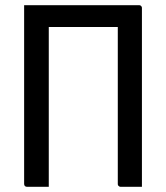

<svg xmlns="http://www.w3.org/2000/svg" viewBox="-20 -720 640 740"><path d="M168 0Q147 0 126 0Q105 0 84 0Q79 0 76 -3Q73 -6 73 -11Q73 -95 73 -181.5Q73 -268 73 -355.5Q73 -443 73 -530Q73 -617 73 -700L176 -656L168 -637Q168 -600 168 -561.5Q168 -523 168 -486Q168 -422 168 -358.5Q168 -295 168 -231Q168 -167 168 -99Q168 -73 168 -48Q168 -23 168 0ZM527 0Q506 0 485.5 0Q465 0 445 0Q442 0 439.5 -1.5Q437 -3 435.5 -5Q434 -7 434 -11Q434 -86 434 -162Q434 -238 434 -313.5Q434 -389 434 -465Q434 -541 434 -616H151Q128 -616 112 -625.5Q96 -635 86.5 -654Q77 -673 73 -700H516Q520 -700 522 -698.5Q524 -697 525.5 -695Q527 -693 527 -689Q527 -617 527 -544Q527 -471 527 -398.5Q527 -326 527 -253Q527 -180 527 -108Q527 -81 527 -54Q527 -27 527 0Z"/></svg>

Font: Rec Mono Linear
Style: Regular
Weight: 400
Monospace: yes
Version: Version 1.085; ttfautohint (v1.8.4.7-5d5b)